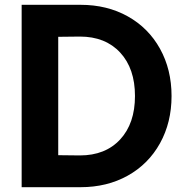

<svg xmlns="http://www.w3.org/2000/svg" viewBox="-20 -760 794 798"><path d="M541 -361Q541 -475 479.5 -541.5Q418 -608 312 -608L222 -607V-115L312 -114Q418 -114 479.5 -180.5Q541 -247 541 -361ZM693 -361Q693 -251 645 -164.5Q597 -78 511 -30Q425 18 315 18H70V-740H315Q425 -740 511 -692Q597 -644 645 -557.5Q693 -471 693 -361Z"/></svg>

Font: SUITE Heavy
Style: Regular
Weight: 900
Designer: Sun
Foundry: Sun
Version: Version 2.040